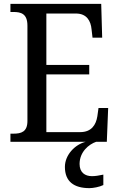

<svg xmlns="http://www.w3.org/2000/svg" viewBox="-20 -734 618 994"><path d="M34 0H424C368 14 316 68 316 130C316 206 363 240 443 240C462 240 495 234 515 224V170C492 175 473 178 456 178C420 178 392 159 392 115C392 52 440 13 478 0H533L540 -175H490L484 -132C477 -88 454 -50 395 -50H220V-349H442V-398H220V-664H373C429 -664 450 -626 454 -582L459 -539H509L504 -714H34V-672H49C89 -672 122 -663 122 -601V-108C122 -51 90 -42 49 -42H34Z"/></svg>

Font: Noto Serif Devanagari SemiCondensed
Style: Regular
Weight: 400
Width: 4
Designer: Universal Thirst, Indian Type Foundry and the Monotype Design Team
Foundry: Monotype Imaging Inc.
Version: Version 2.004